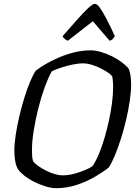

<svg xmlns="http://www.w3.org/2000/svg" viewBox="-20 -983 714 1003"><path d="M273 0Q248 0 217.5 -9.5Q187 -19 158 -33.5Q129 -48 106.5 -66Q84 -84 74 -99Q64 -116 59.5 -140.5Q55 -165 55 -196Q55 -232 62 -278Q69 -324 80.5 -373.5Q92 -423 106.5 -470Q121 -517 136.5 -554.5Q152 -592 167 -614Q189 -631 220 -649Q251 -667 288.5 -683Q326 -699 368 -709.5Q410 -720 454 -720Q478 -720 507.5 -711.5Q537 -703 566 -688.5Q595 -674 618 -656.5Q641 -639 653 -623Q659 -607 662 -586Q665 -565 665 -542Q665 -505 658 -457Q651 -409 639 -357.5Q627 -306 611.5 -257.5Q596 -209 579.5 -169.5Q563 -130 548 -108Q521 -86 477.5 -60.5Q434 -35 382 -17.5Q330 0 273 0ZM307 -67Q337 -67 368.5 -75.5Q400 -84 425.5 -95Q451 -106 463 -115Q480 -139 496 -177Q512 -215 525.5 -261Q539 -307 549.5 -355Q560 -403 565.5 -448Q571 -493 571 -529Q571 -543 570 -556.5Q569 -570 567 -581Q565 -589 549 -600.5Q533 -612 510 -624Q487 -636 461.5 -644Q436 -652 415 -652Q388 -652 358 -645.5Q328 -639 300 -630Q272 -621 251 -611Q232 -578 213.5 -527Q195 -476 180 -416.5Q165 -357 156 -300.5Q147 -244 147 -198Q147 -181 148 -166.5Q149 -152 153 -141Q160 -130 177.5 -117.5Q195 -105 218 -93Q241 -81 264.5 -74Q288 -67 307 -67ZM334 -770Q324 -775 316.5 -781Q309 -787 307 -794Q352 -845 385.5 -883Q419 -921 442 -942Q465 -963 476 -963Q487 -963 502 -942Q517 -921 537 -883Q557 -845 580 -794Q576 -788 570 -780.5Q564 -773 553 -770L465 -872Z"/></svg>

Font: Texturina Medium 12pt
Style: Italic
Weight: 400
Italic angle: -11°
Version: Version 1.002